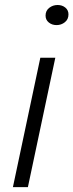

<svg xmlns="http://www.w3.org/2000/svg" viewBox="-20 -768 301 788"><path d="M212 -665Q193.5 -665 180.2 -675.8Q167 -686.5 167 -704Q167 -724 182 -735.8Q197 -747.5 216.5 -747.5Q235 -747.5 248 -737Q261 -726.5 261 -709Q261 -688.5 246.2 -676.8Q231.5 -665 212 -665ZM33 0 145.5 -531H207L94.5 0Z"/></svg>

Font: Epilogue Light
Style: Italic
Weight: 300
Italic angle: -12°
Designer: Tyler Finck
Foundry: Etcetera Type Co
Version: Version 2.111; ttfautohint (v1.8.3)